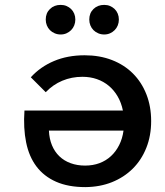

<svg xmlns="http://www.w3.org/2000/svg" viewBox="-20 -762 673 785"><path d="M329 3Q259 3 209.2 -19Q159.5 -41 129 -81.5Q98.5 -122 86.8 -180Q75 -238 80 -310H482.5Q476 -342 461.2 -367.5Q446.5 -393 425 -411Q403.5 -429 376.2 -438.5Q349 -448 317 -448Q273 -448 234.8 -432Q196.5 -416 167 -385L106 -446Q145 -489 200.8 -512.5Q256.5 -536 326 -536Q387.5 -536 437.8 -516.5Q488 -497 523.5 -461.5Q559 -426 578.5 -376.5Q598 -327 598 -267Q598 -207 578.2 -157.5Q558.5 -108 522.8 -72.5Q487 -37 437.8 -17.2Q388.5 2.5 329 3ZM328 -85Q360 -85 386.8 -95Q413.5 -105 433.8 -123.8Q454 -142.5 467.2 -168.8Q480.5 -195 485 -228H180Q181.5 -194.5 192.5 -168Q203.5 -141.5 222.8 -123Q242 -104.5 268.8 -94.8Q295.5 -85 328 -85ZM228 -742Q241 -742 251.8 -737.5Q262.5 -733 270.8 -725Q279 -717 283.5 -706Q288 -695 288 -682Q288 -669.5 283.5 -658.2Q279 -647 270.8 -638.8Q262.5 -630.5 251.8 -625.8Q241 -621 228 -621Q215 -621 203.8 -625.8Q192.5 -630.5 184.2 -638.8Q176 -647 171.5 -658.2Q167 -669.5 167 -682Q167 -708.5 184.2 -725.2Q201.5 -742 228 -742ZM406 -742Q419 -742 429.8 -737.5Q440.5 -733 448.8 -725Q457 -717 461.5 -706Q466 -695 466 -682Q466 -669.5 461.5 -658.2Q457 -647 448.8 -638.8Q440.5 -630.5 429.8 -625.8Q419 -621 406 -621Q393 -621 381.8 -625.8Q370.5 -630.5 362.2 -638.8Q354 -647 349.5 -658.2Q345 -669.5 345 -682Q345 -708.5 362.2 -725.2Q379.5 -742 406 -742Z"/></svg>

Font: Argentum Sans
Style: Regular
Weight: 400
Designer: Julieta Ulanovsky, Owen Earl, Chris M. Simpson, Rasmus Andersson, Cristiano Sobral
Foundry: The Argentum Sans Project Authors
Version: Version 3.135; ttfautohint (v1.8.4.7-5d5b-dirty)